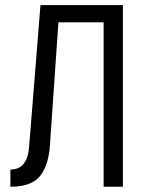

<svg xmlns="http://www.w3.org/2000/svg" viewBox="-20 -710 548 730"><path d="M133.8 -690.4H447.3V0H374V-625H202.1L169.9 -158.2Q165 -83 132.8 -41.5Q100.6 0 19.5 0V-65.4Q85 -65.4 90.8 -153.3Z"/></svg>

Font: Dinish Condensed
Style: Regular
Weight: 400
Width: 3
Designer: Bert Driehuis
Foundry: Playbeing
Version: Version 3.006; git-39231f3c-release